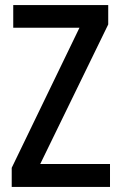

<svg xmlns="http://www.w3.org/2000/svg" viewBox="-20 -734 475 754"><path d="M412 0V-90H138L405 -638V-714H32V-625H292L26 -75V0Z"/></svg>

Font: Noto Sans Sinhala Condensed Medium
Style: Regular
Weight: 500
Width: 3
Designer: Jelle Bosma - Monotype Design Team
Foundry: Monotype Imaging Inc.
Version: Version 2.006